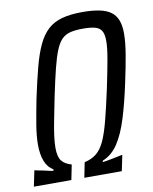

<svg xmlns="http://www.w3.org/2000/svg" viewBox="-81 -757 651 817"><g transform="rotate(-10 244.5 -348.0)"><path d="M-1 0 13 -68H15Q23 -66 31 -64.5Q39 -63 47 -61.5Q55 -60 62.5 -58Q70 -56 77.5 -54.5Q85 -53 93 -52L94 -58Q70 -72 58.5 -101Q47 -130 47 -173Q47 -210 55 -258Q63 -306 75 -367Q91 -442 105.5 -497.5Q120 -553 138 -591.5Q156 -630 181 -653Q206 -676 242.5 -686Q279 -696 331 -696Q375 -696 405.5 -689.5Q436 -683 454.5 -669Q473 -655 481.5 -632Q490 -609 490 -576Q490 -539 481.5 -487.5Q473 -436 458 -367Q440 -282 420 -218Q400 -154 373.5 -114Q347 -74 307 -58L306 -52Q314 -53 322.5 -54.5Q331 -56 339.5 -57.5Q348 -59 357 -61Q366 -63 374.5 -64.5Q383 -66 391 -68H393L379 0H217L230 -65Q261 -72 281.5 -88.5Q302 -105 317 -137Q332 -169 346 -223Q360 -277 378 -360Q393 -432 401.5 -480Q410 -528 410 -557Q410 -587 401 -601.5Q392 -616 372.5 -621Q353 -626 321 -626Q290 -626 268 -621Q246 -616 230.5 -601Q215 -586 203 -557Q191 -528 179 -480Q167 -432 152 -360Q142 -309 134 -269Q126 -229 122 -199Q118 -169 118 -147Q118 -108 131.5 -90.5Q145 -73 174 -65L161 0Z"/></g></svg>

Font: Saira Condensed
Style: Italic
Weight: 400
Width: 3
Italic angle: -12°
Designer: Hector Gatti with collaboration of the Omnibus-Type team
Foundry: Omnibus-Type
Version: Version 1.100